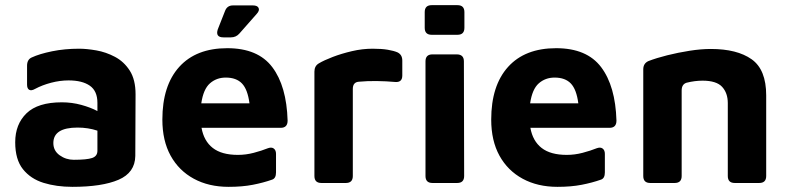

<svg xmlns="http://www.w3.org/2000/svg" viewBox="-20 -710 3059 745"><path d="M261 15Q199 15 149 -0.5Q99 -16 69 -53.5Q39 -91 39 -158Q39 -228 83 -270.5Q127 -313 220 -313Q259 -313 295.5 -303Q332 -293 358 -279V-311Q358 -357 328.5 -377.5Q299 -398 246 -398Q213 -398 178.5 -389Q144 -380 116 -365Q102 -357 93.5 -361.5Q85 -366 85 -382V-455Q85 -479 103 -487Q133 -501 182 -511Q231 -521 287 -521Q316 -521 353.5 -514.5Q391 -508 426 -489.5Q461 -471 483.5 -436Q506 -401 506 -344L505 -105Q504 -40 440 -12.5Q376 15 261 15ZM187 -155Q187 -125 211.5 -107.5Q236 -90 266 -90Q317 -90 337.5 -97Q358 -104 358 -125V-203Q322 -215 281 -215Q187 -215 187 -155Z M867 15Q790 15 732 -16.5Q674 -48 642 -106Q610 -164 610 -246Q610 -378 675.5 -450.5Q741 -523 862 -523Q981 -523 1036.5 -449.5Q1092 -376 1096 -242Q1096 -214 1069 -214H762Q771 -163 805.5 -136Q840 -109 903 -109Q934 -109 964.5 -117Q995 -125 1020 -135Q1034 -140 1042.5 -133.5Q1051 -127 1051 -113V-41Q1051 -18 1036 -13Q1002 -1 961 7Q920 15 867 15ZM856 -409Q820 -409 794.5 -386.5Q769 -364 761 -309H948Q941 -363 919 -386Q897 -409 856 -409ZM847 -565Q815 -565 825 -596L853 -667Q861 -689 884 -689H961Q979 -689 983.5 -679Q988 -669 976 -656L909 -580Q896 -565 876 -565Z M1227 0Q1200 0 1200 -27V-432Q1200 -454 1217 -464Q1237 -476 1271 -489Q1305 -502 1345.5 -511.5Q1386 -521 1426 -521Q1461 -521 1484.5 -517Q1508 -513 1522 -507Q1541 -498 1541 -475V-417Q1541 -389 1512 -392Q1479 -395 1442 -395.5Q1405 -396 1374 -393Q1349 -392 1349 -365V-27Q1349 0 1322 0Z M1655 -575Q1628 -575 1628 -602V-663Q1628 -690 1655 -690H1755Q1782 -690 1782 -663V-602Q1782 -575 1755 -575ZM1658 0Q1631 0 1631 -27V-472Q1631 -499 1658 -499H1752Q1780 -499 1780 -472L1781 -27Q1781 0 1754 0Z M2143 15Q2066 15 2008 -16.5Q1950 -48 1918 -106Q1886 -164 1886 -246Q1886 -378 1951.5 -450.5Q2017 -523 2138 -523Q2257 -523 2312.5 -449.5Q2368 -376 2372 -242Q2372 -214 2345 -214H2038Q2047 -163 2081.5 -136Q2116 -109 2179 -109Q2210 -109 2240.5 -117Q2271 -125 2296 -135Q2310 -140 2318.5 -133.5Q2327 -127 2327 -113V-41Q2327 -18 2312 -13Q2278 -1 2237 7Q2196 15 2143 15ZM2132 -409Q2096 -409 2070.5 -386.5Q2045 -364 2037 -309H2224Q2217 -363 2195 -386Q2173 -409 2132 -409Z M2476 -441Q2476 -464 2496 -473Q2527 -485 2569 -495.5Q2611 -506 2655.5 -513Q2700 -520 2738 -520Q2840 -520 2896.5 -480Q2953 -440 2953 -340V-27Q2953 0 2926 0H2831Q2804 0 2804 -27V-310Q2804 -349 2782 -373Q2760 -397 2706 -397Q2676 -397 2644 -389Q2625 -383 2625 -359V-27Q2625 0 2598 0H2503Q2476 0 2476 -27Z"/></svg>

Font: Pitagon Sans
Style: Bold
Weight: 700
Designer: Travis Tran
Foundry: Pitagon
Version: Version 1.001; ttfautohint (v1.8.4.7-5d5b);gftools[0.9.26]